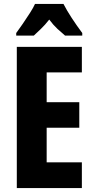

<svg xmlns="http://www.w3.org/2000/svg" viewBox="-20 -1044 479 971"><path d="M394 -93H65V-807H394V-678H216V-527H381V-398H216V-223H394ZM301 -1024Q318 -991 342.5 -953.5Q367 -916 396 -877V-864H309Q292 -878 270.5 -898Q249 -918 229 -945Q208 -918 186 -897Q164 -876 151 -864H62V-877Q76 -896 95 -923.5Q114 -951 131.5 -978.5Q149 -1006 157 -1024Z"/></svg>

Font: Noto Sans Kannada UI ExtraCondensed ExtraBold
Style: Regular
Weight: 800
Width: 2
Designer: Jelle Bosma - Monotype Design Team
Foundry: Monotype Imaging Inc.
Version: Version 2.005; ttfautohint (v1.8.4.7-5d5b)